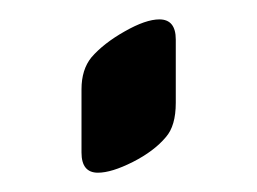

<svg xmlns="http://www.w3.org/2000/svg" viewBox="-20 -175 268 200"><path d="M163.1 -133.8V-67.9Q163.1 -43.9 152.8 -32.2Q140.6 -17.6 118.4 -6.3Q96.2 4.9 82 4.9Q64.9 4.9 64.9 -16.1V-82Q64.9 -102.5 75.2 -115.2Q87.9 -129.9 109.9 -142.3Q131.8 -154.8 146 -154.8Q163.1 -154.8 163.1 -133.8Z"/></svg>

Font: SirinStencil
Style: Regular
Weight: 400
Designer: Olga Karpushina (okarpush@gmail.com)
Foundry: Cyreal (www.cyreal.org)
Version: Version 1.002